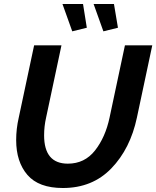

<svg xmlns="http://www.w3.org/2000/svg" viewBox="-20 -937 783 962"><path d="M293 -917H396L415 -798L342 -780ZM449 -917H551L571 -798L498 -780ZM61 -235Q61 -292 74 -348L151 -710H288L211 -348Q201 -304 201 -259Q201 -117 320 -117Q404 -117 456 -183Q508 -249 529 -348L606 -710H743L666 -348Q633 -192 538 -93.5Q443 5 295 5Q174 5 117.5 -60.5Q61 -126 61 -235Z"/></svg>

Font: Raleway-v4020
Style: Bold Italic
Weight: 700
Italic angle: -12°
Designer: Matt McInerney, Pablo Impallari, Rodrigo Fuenzalida
Foundry: Matt McInerney, Pablo Impallari, Rodrigo Fuenzalida
Version: Version 4.020;PS 004.020;hotconv 1.0.88;makeotf.lib2.5.64775